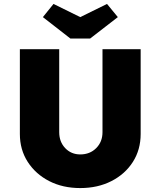

<svg xmlns="http://www.w3.org/2000/svg" viewBox="-20 -950 817 976"><path d="M388 6Q299 6 230 -29.5Q161 -65 121 -127Q81 -189 81 -269V-700H281V-278Q281 -229 311.5 -197Q342 -165 388 -165Q437 -165 469 -197Q501 -229 501 -278V-700H695V-269Q695 -189 655.5 -127Q616 -65 546.5 -29.5Q477 6 388 6ZM338 -754 198 -863 252 -930 388 -863 524 -930 579 -863 438 -754Z"/></svg>

Font: Lexend Deca ExtraBold
Style: Regular
Weight: 800
Designer: Bonnie Shaver-Troup, Thomas Jockin
Foundry: Lexend
Version: Version 1.008; ttfautohint (v1.8.4.7-5d5b)